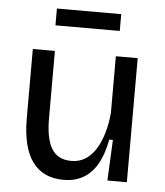

<svg xmlns="http://www.w3.org/2000/svg" viewBox="-51 -739 685 797"><g transform="rotate(5 291.0 -340.0)"><path d="M243 13Q157 13 113 -47.5Q69 -108 69 -229V-517H161V-236Q161 -151 186.5 -109.5Q212 -68 269 -68Q300 -68 325 -83Q350 -98 368.5 -126.5Q387 -155 399 -194.5Q411 -234 415 -282V-517H506V-220V0H425L433 -170H418Q406 -107 382.5 -66.5Q359 -26 324 -6.5Q289 13 243 13ZM154 -623V-693H422V-623Z"/></g></svg>

Font: Bricolage Grotesque 20pt
Style: Regular
Weight: 400
Version: Version 1.001;gftools[0.9.33.dev8+g029e19f]